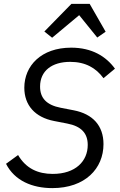

<svg xmlns="http://www.w3.org/2000/svg" viewBox="-20 -955 617 987"><path d="M347 -935 208 -793 248 -761 387 -877 480 -762 523 -792 441 -935ZM249 12C418 12 512 -89 512 -214C512 -309 457 -369 359 -388L292 -401C220 -415 186 -450 186 -510C186 -591 247 -637 341 -637C420 -637 474 -605 512 -553L571 -602C525 -665 453 -710 346 -710C192 -710 105 -617 105 -504C105 -414 160 -352 258 -333L325 -320C399 -306 431 -269 431 -210C431 -127 369 -61 251 -61C176 -61 114 -88 73 -158L11 -113C55 -26 146 12 249 12Z"/></svg>

Font: Braiins Sans
Style: Italic
Weight: 400
Italic angle: -11.31°
Designer: Mike Abbink, Paul van der Laan, Pieter van Rosmalen, Jiri Chlebus, Lubos Buracinsky
Foundry: Bold Monday, Sudetype
Version: Version 1.000;hotconv 1.0.109;makeotfexe 2.5.65596